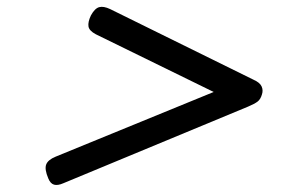

<svg xmlns="http://www.w3.org/2000/svg" viewBox="-20 -724 803 549"><path d="M161 -200Q145 -193 134.5 -196Q124 -199 118 -214Q107 -240 112 -253.5Q117 -267 139 -276L591 -461L254 -626Q235 -636 233 -648.5Q231 -661 240 -680Q251 -700 263.5 -703.5Q276 -707 295 -698L705 -496Q723 -488 728 -477Q733 -466 729 -454Q725 -440 716.5 -433.5Q708 -427 689 -419Z"/></svg>

Font: Playwrite DE LA
Style: Regular
Weight: 400
Designer: Veronika Burian, José Scaglione
Foundry: TypeTogether
Version: Version 1.002